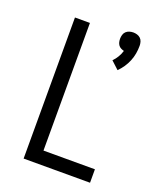

<svg xmlns="http://www.w3.org/2000/svg" viewBox="-141 -852 782 940"><g transform="rotate(20 250.0 -382.0)"><path d="M380 -564 340 -601Q353 -614 362.5 -630Q372 -646 377 -663Q369 -665 361 -669Q353 -673 348 -680Q343 -687 341 -695.5Q339 -704 339 -713Q339 -723 342 -733.5Q345 -744 352.5 -751Q360 -758 370 -761Q380 -764 390 -764Q400 -764 410 -761Q420 -758 427.5 -751Q435 -744 438 -733.5Q441 -723 441 -713Q441 -692 437.5 -672Q434 -652 426 -632.5Q418 -613 406.5 -596Q395 -579 380 -564ZM96 0V-735H174V-70H442V0Z"/></g></svg>

Font: Iosevka Term
Style: Regular
Weight: 400
Monospace: yes
Designer: Belleve Invis
Foundry: Belleve Invis
Version: Version 30.0.1